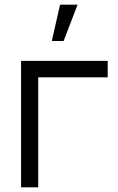

<svg xmlns="http://www.w3.org/2000/svg" viewBox="-20 -800 505 820"><path d="M236.5 -780 201.3 -625H251.7L311.3 -780ZM70 0V-540H440V-469.7H143.3V0Z"/></svg>

Font: Hauora
Style: Regular
Weight: 400
Designer: Wayne Shih
Foundry: WCYS
Version: Version 1.001